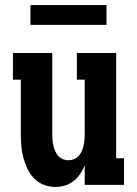

<svg xmlns="http://www.w3.org/2000/svg" viewBox="-20 -729 540 757"><path d="M198 8Q175 8 152.5 -0.5Q130 -9 114 -26Q98 -43 88 -64Q78 -85 72 -107.5Q66 -130 64 -153.5Q62 -177 62 -200V-415H31V-520H186V-200Q186 -189 187 -177.5Q188 -166 190.5 -155Q193 -144 197.5 -133.5Q202 -123 209.5 -114.5Q217 -106 228 -101.5Q239 -97 250 -97Q261 -97 272 -101.5Q283 -106 290.5 -114.5Q298 -123 302.5 -133.5Q307 -144 309.5 -155Q312 -166 313 -177.5Q314 -189 314 -200V-415H283V-520H438V-105H469V0H314V-77Q307 -59 296 -43Q285 -27 270 -15Q255 -3 236 2.5Q217 8 198 8ZM100 -631V-709H400V-631Z"/></svg>

Font: Iosevka Curly Slab Extrabold
Style: Regular
Weight: 800
Monospace: yes
Designer: Belleve Invis
Foundry: Belleve Invis
Version: Version 22.1.2; ttfautohint (v1.8.4)